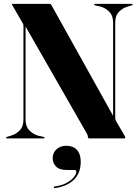

<svg xmlns="http://www.w3.org/2000/svg" viewBox="-20 -720 718 999"><path d="M212 -3.5Q212 0 207.5 0H15.5Q11 0 11 -3.5Q11 -6 16.5 -8L36.5 -14Q64 -22 83 -41.8Q102 -61.5 102 -97.5V-583Q102 -589.5 101.2 -592.8Q100.5 -596 96 -603L49 -684.5Q46.5 -689 44 -692.8Q41.5 -696.5 41.5 -698Q41.5 -700 46 -700H239Q244 -700 249 -691L568.5 -117.5V-602.5Q568.5 -638 549.5 -658Q530.5 -678 502.5 -686L475 -692Q469.5 -694 469.5 -696.5Q469.5 -700 474 -700H666Q670.5 -700 670.5 -696.5Q670.5 -694 665 -692L645 -686Q617.5 -678 598.5 -658.2Q579.5 -638.5 579.5 -602.5V-107Q579.5 -100.5 581.2 -95.8Q583 -91 585.5 -87L622 -25Q628.5 -14.5 630.2 -10Q632 -5.5 632 -3.5Q632 0 626 0H444.5Q437.5 0 437.5 -7.5Q437.5 -15 432.5 -24L113 -582V-97Q113 -62 132.2 -42Q151.5 -22 178.5 -14L206.5 -8Q212 -6 212 -3.5ZM328 164.5Q288.5 164.5 271.2 146Q254 127.5 254 104Q254 75 273.8 56.8Q293.5 38.5 325.5 38.5Q360.5 38.5 380.2 59.8Q400 81 400 121.5Q400 181 364.2 215.5Q328.5 250 267 258.5Q261 259.5 260.5 255Q259 250.5 264 250Q299 246 324.2 232.8Q349.5 219.5 363.2 203Q377 186.5 377 173.5Q377 164.5 368.5 164.5Z"/></svg>

Font: Fraunces 144pt S000
Style: Bold
Weight: 700
Version: Version 1.000; ttfautohint (v1.8.3)